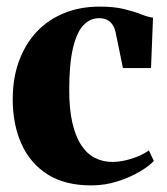

<svg xmlns="http://www.w3.org/2000/svg" viewBox="-20 -550 504 581"><path d="M256 11Q176.5 11 124 -22.2Q71.5 -55.5 45 -114.5Q18.5 -173.5 18.5 -250Q18.5 -313.5 37.5 -365.2Q56.5 -417 91 -453.8Q125.5 -490.5 174 -510.2Q222.5 -530 281 -530Q325.5 -530 355.8 -522.5Q386 -515 406.8 -506.8Q427.5 -498.5 443 -496.5L437 -344H352L330 -451.5Q327 -465.5 320.5 -475.2Q314 -485 303.8 -490Q293.5 -495 280 -495Q252.5 -495 232.2 -473.5Q212 -452 200.8 -404.2Q189.5 -356.5 189.5 -277.5Q189.5 -219.5 199 -178.2Q208.5 -137 225.8 -110.8Q243 -84.5 267.2 -72.2Q291.5 -60 320 -60Q338 -60 358.2 -64.5Q378.5 -69 397.8 -77Q417 -85 430.5 -95L445.5 -63Q432 -48 403 -30.8Q374 -13.5 335.8 -1.2Q297.5 11 256 11Z"/></svg>

Font: Merriweather 120pt ExtraBold
Style: Regular
Weight: 800
Version: Version 2.100